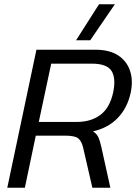

<svg xmlns="http://www.w3.org/2000/svg" viewBox="-20 -876 643 896"><path d="M335 -688 442 -856H516L401 -688ZM14 0 150 -644H425Q490 -644 530.5 -618Q571 -592 586.5 -546.5Q602 -501 590 -444Q575 -373 530 -326Q485 -279 414 -263Q432 -251 439 -235.5Q446 -220 452 -194L495 0H411L368 -187Q361 -217 345.5 -230Q330 -243 283 -243H147L96 0ZM161 -307H339Q404 -307 448 -339.5Q492 -372 508 -444Q522 -511 500.5 -545Q479 -579 408 -579H219Z"/></svg>

Font: Kanit Light
Style: Italic
Weight: 300
Italic angle: -12°
Designer: Katatrad Team
Foundry: CadsonDemak
Version: Version 2.000; ttfautohint (v1.8.3)